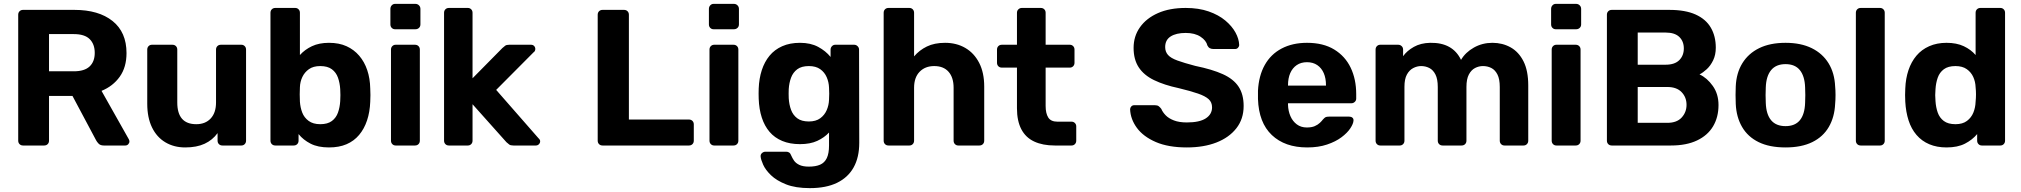

<svg xmlns="http://www.w3.org/2000/svg" viewBox="-20 -751 10433 991"><path d="M99 0Q88 0 81 -7Q74 -14 74 -25V-675Q74 -686 81 -693Q88 -700 99 -700H364Q489 -700 561 -642.5Q633 -585 633 -477Q633 -404 598 -355Q563 -306 504 -282L645 -32Q648 -26 648 -21Q648 -13 642 -6.5Q636 0 627 0H516Q498 0 489 -9.5Q480 -19 476 -27L354 -256H233V-25Q233 -14 226 -7Q219 0 208 0ZM233 -383H361Q416 -383 442.5 -408Q469 -433 469 -478Q469 -523 443 -549Q417 -575 361 -575H233Z M936 10Q878 10 833.5 -16.5Q789 -43 764.5 -93.5Q740 -144 740 -216V-495Q740 -506 747 -513Q754 -520 764 -520H870Q881 -520 888 -513Q895 -506 895 -495V-222Q895 -110 993 -110Q1040 -110 1067.5 -139.5Q1095 -169 1095 -222V-495Q1095 -506 1102 -513Q1109 -520 1120 -520H1226Q1236 -520 1243 -513Q1250 -506 1250 -495V-25Q1250 -14 1243 -7Q1236 0 1226 0H1128Q1117 0 1110 -7Q1103 -14 1103 -25V-64Q1077 -28 1036 -9Q995 10 936 10Z M1678 10Q1621 10 1583 -9.5Q1545 -29 1521 -59V-25Q1521 -14 1514 -7Q1507 0 1496 0H1401Q1390 0 1383 -7Q1376 -14 1376 -25V-685Q1376 -696 1383 -703Q1390 -710 1401 -710H1504Q1514 -710 1521 -703Q1528 -696 1528 -685V-467Q1553 -495 1590 -512.5Q1627 -530 1678 -530Q1730 -530 1768.5 -512.5Q1807 -495 1834 -463.5Q1861 -432 1875.5 -389Q1890 -346 1891 -294Q1892 -276 1892 -260.5Q1892 -245 1891 -226Q1889 -173 1874.5 -129.5Q1860 -86 1833.5 -54.5Q1807 -23 1768.5 -6.5Q1730 10 1678 10ZM1633 -110Q1671 -110 1693 -126.5Q1715 -143 1724.5 -170Q1734 -197 1736 -229Q1738 -260 1736 -291Q1734 -323 1724.5 -350Q1715 -377 1693 -393.5Q1671 -410 1633 -410Q1597 -410 1574.5 -394Q1552 -378 1540.5 -353.5Q1529 -329 1528 -301Q1527 -283 1527 -264Q1527 -245 1528 -226Q1530 -196 1540 -170Q1550 -144 1573 -127Q1596 -110 1633 -110Z M2022 0Q2012 0 2005 -7Q1998 -14 1998 -25V-495Q1998 -506 2005 -513Q2012 -520 2022 -520H2122Q2133 -520 2140 -513Q2147 -506 2147 -495V-25Q2147 -14 2140 -7Q2133 0 2122 0ZM2019 -600Q2009 -600 2002 -607Q1995 -614 1995 -625V-705Q1995 -716 2002 -723.5Q2009 -731 2019 -731H2124Q2135 -731 2142.5 -723.5Q2150 -716 2150 -705V-625Q2150 -614 2142.5 -607Q2135 -600 2124 -600Z M2297 0Q2286 0 2279 -7Q2272 -14 2272 -25V-685Q2272 -696 2279 -703Q2286 -710 2297 -710H2395Q2405 -710 2412 -703Q2419 -696 2419 -685V-347L2573 -503Q2581 -510 2587.5 -515Q2594 -520 2608 -520H2721Q2731 -520 2737 -513.5Q2743 -507 2743 -498Q2743 -494 2741 -489Q2739 -484 2734 -481L2541 -287L2759 -38Q2768 -30 2768 -22Q2768 -13 2761.5 -6.5Q2755 0 2746 0H2630Q2615 0 2608.5 -5Q2602 -10 2594 -17L2419 -213V-25Q2419 -14 2412 -7Q2405 0 2395 0Z M3090 0Q3079 0 3072 -7Q3065 -14 3065 -25V-675Q3065 -686 3072 -693Q3079 -700 3090 -700H3201Q3212 -700 3219 -693Q3226 -686 3226 -675V-134H3536Q3547 -134 3554 -127Q3561 -120 3561 -109V-25Q3561 -14 3554 -7Q3547 0 3536 0Z M3666 0Q3656 0 3649 -7Q3642 -14 3642 -25V-495Q3642 -506 3649 -513Q3656 -520 3666 -520H3766Q3777 -520 3784 -513Q3791 -506 3791 -495V-25Q3791 -14 3784 -7Q3777 0 3766 0ZM3663 -600Q3653 -600 3646 -607Q3639 -614 3639 -625V-705Q3639 -716 3646 -723.5Q3653 -731 3663 -731H3768Q3779 -731 3786.5 -723.5Q3794 -716 3794 -705V-625Q3794 -614 3786.5 -607Q3779 -600 3768 -600Z M4160 220Q4086 220 4037 200.5Q3988 181 3959.5 153.5Q3931 126 3919 99Q3907 72 3906 57Q3905 46 3913 39Q3921 32 3931 32H4038Q4047 32 4053.5 36.5Q4060 41 4064 52Q4069 64 4078 77.5Q4087 91 4105.5 100Q4124 109 4155 109Q4190 109 4213 99Q4236 89 4247.5 65Q4259 41 4259 0V-67Q4235 -41 4198.5 -24Q4162 -7 4109 -7Q4057 -7 4017.5 -23.5Q3978 -40 3952 -70.5Q3926 -101 3912 -144Q3898 -187 3896 -241Q3895 -268 3896 -294Q3898 -346 3912 -389Q3926 -432 3952 -463.5Q3978 -495 4017.5 -512.5Q4057 -530 4109 -530Q4164 -530 4203 -509Q4242 -488 4267 -457V-495Q4267 -505 4274 -512.5Q4281 -520 4291 -520H4389Q4399 -520 4406.5 -512.5Q4414 -505 4414 -495L4415 -14Q4415 61 4386 113Q4357 165 4300.5 192.5Q4244 220 4160 220ZM4155 -124Q4191 -124 4213.5 -140.5Q4236 -157 4247 -182.5Q4258 -208 4259 -236Q4260 -247 4260 -267.5Q4260 -288 4259 -299Q4258 -327 4247 -352.5Q4236 -378 4213.5 -394Q4191 -410 4155 -410Q4117 -410 4095 -393.5Q4073 -377 4063 -350Q4053 -323 4051 -291Q4050 -267 4051 -244Q4053 -211 4063 -184Q4073 -157 4095 -140.5Q4117 -124 4155 -124Z M4566 0Q4555 0 4548 -7Q4541 -14 4541 -25V-685Q4541 -696 4548 -703Q4555 -710 4566 -710H4674Q4684 -710 4691 -703Q4698 -696 4698 -685V-460Q4725 -492 4764 -511Q4803 -530 4858 -530Q4917 -530 4962.5 -503.5Q5008 -477 5034 -426.5Q5060 -376 5060 -304V-25Q5060 -14 5053 -7Q5046 0 5035 0H4926Q4916 0 4909 -7Q4902 -14 4902 -25V-298Q4902 -351 4876 -380.5Q4850 -410 4802 -410Q4755 -410 4726.5 -380.5Q4698 -351 4698 -298V-25Q4698 -14 4691 -7Q4684 0 4674 0Z M5424 0Q5362 0 5318 -20.5Q5274 -41 5251.5 -84Q5229 -127 5229 -192V-402H5151Q5140 -402 5133 -409Q5126 -416 5126 -427V-495Q5126 -506 5133 -513Q5140 -520 5151 -520H5229V-685Q5229 -696 5236.5 -703Q5244 -710 5254 -710H5352Q5363 -710 5370 -703Q5377 -696 5377 -685V-520H5502Q5512 -520 5519 -513Q5526 -506 5526 -495V-427Q5526 -416 5519 -409Q5512 -402 5502 -402H5377V-204Q5377 -166 5390.5 -144.5Q5404 -123 5438 -123H5511Q5521 -123 5528 -116Q5535 -109 5535 -99V-25Q5535 -14 5528 -7Q5521 0 5511 0Z M6106 10Q6010 10 5945.5 -18Q5881 -46 5848 -91Q5815 -136 5813 -187Q5813 -195 5819 -201.5Q5825 -208 5834 -208H5941Q5954 -208 5961 -202.5Q5968 -197 5974 -189Q5981 -172 5996.5 -156Q6012 -140 6039 -129.5Q6066 -119 6106 -119Q6171 -119 6203.5 -140Q6236 -161 6236 -197Q6236 -223 6218.5 -239Q6201 -255 6163.5 -268Q6126 -281 6064 -296Q5989 -312 5936.5 -337.5Q5884 -363 5857.5 -403.5Q5831 -444 5831 -504Q5831 -564 5864 -610.5Q5897 -657 5957 -683.5Q6017 -710 6100 -710Q6167 -710 6218.5 -692Q6270 -674 6304.5 -645Q6339 -616 6357 -583Q6375 -550 6376 -519Q6376 -511 6370 -504.5Q6364 -498 6355 -498H6243Q6233 -498 6225 -502Q6217 -506 6212 -516Q6206 -542 6176.5 -561.5Q6147 -581 6100 -581Q6051 -581 6022.5 -563Q5994 -545 5994 -508Q5994 -484 6008.5 -467.5Q6023 -451 6057.5 -438.5Q6092 -426 6149 -411Q6237 -393 6292 -368Q6347 -343 6373 -303.5Q6399 -264 6399 -204Q6399 -137 6361.5 -89Q6324 -41 6258.5 -15.5Q6193 10 6106 10Z M6727 10Q6612 10 6544.5 -54Q6477 -118 6473 -240Q6473 -248 6473 -261.5Q6473 -275 6473 -283Q6477 -360 6508 -415.5Q6539 -471 6595 -500.5Q6651 -530 6726 -530Q6810 -530 6866.5 -495.5Q6923 -461 6951.5 -401.5Q6980 -342 6980 -265V-242Q6980 -232 6972.5 -225Q6965 -218 6955 -218H6628Q6628 -217 6628 -214.5Q6628 -212 6628 -210Q6629 -178 6640.5 -151.5Q6652 -125 6673.5 -109Q6695 -93 6725 -93Q6750 -93 6766 -100Q6782 -107 6792.5 -117Q6803 -127 6808 -134Q6817 -144 6822.5 -146.5Q6828 -149 6840 -149H6944Q6954 -149 6960.5 -143.5Q6967 -138 6966 -128Q6965 -112 6949.5 -88.5Q6934 -65 6904 -42.5Q6874 -20 6829.5 -5Q6785 10 6727 10ZM6628 -309H6824V-311Q6824 -347 6812.5 -373.5Q6801 -400 6779 -415Q6757 -430 6726 -430Q6695 -430 6673 -415Q6651 -400 6639.5 -373.5Q6628 -347 6628 -311Z M7104 0Q7094 0 7087 -7Q7080 -14 7080 -25V-495Q7080 -506 7087 -513Q7094 -520 7104 -520H7197Q7207 -520 7214.5 -513Q7222 -506 7222 -495V-461Q7242 -489 7277.5 -509Q7313 -529 7362 -530Q7478 -532 7521 -442Q7544 -481 7587.5 -505.5Q7631 -530 7683 -530Q7735 -530 7777 -506.5Q7819 -483 7843.5 -434.5Q7868 -386 7868 -310V-25Q7868 -14 7861 -7Q7854 0 7844 0H7745Q7735 0 7728 -7Q7721 -14 7721 -25V-302Q7721 -343 7709 -366.5Q7697 -390 7677.5 -400Q7658 -410 7634 -410Q7613 -410 7593.5 -400Q7574 -390 7561.5 -366.5Q7549 -343 7549 -302V-25Q7549 -14 7542 -7Q7535 0 7524 0H7426Q7415 0 7408 -7Q7401 -14 7401 -25V-302Q7401 -343 7389 -366.5Q7377 -390 7357.5 -400Q7338 -410 7315 -410Q7294 -410 7274 -399.5Q7254 -389 7241.5 -366Q7229 -343 7229 -303V-25Q7229 -14 7222 -7Q7215 0 7205 0Z M8013 0Q8003 0 7996 -7Q7989 -14 7989 -25V-495Q7989 -506 7996 -513Q8003 -520 8013 -520H8113Q8124 -520 8131 -513Q8138 -506 8138 -495V-25Q8138 -14 8131 -7Q8124 0 8113 0ZM8010 -600Q8000 -600 7993 -607Q7986 -614 7986 -625V-705Q7986 -716 7993 -723.5Q8000 -731 8010 -731H8115Q8126 -731 8133.5 -723.5Q8141 -716 8141 -705V-625Q8141 -614 8133.5 -607Q8126 -600 8115 -600Z M8299 0Q8288 0 8281 -7Q8274 -14 8274 -25V-675Q8274 -686 8281 -693Q8288 -700 8299 -700H8596Q8679 -700 8732 -676Q8785 -652 8810.5 -608Q8836 -564 8836 -505Q8836 -468 8822.5 -440Q8809 -412 8789.5 -394Q8770 -376 8752 -367Q8791 -349 8820.5 -307.5Q8850 -266 8850 -209Q8850 -146 8822 -99Q8794 -52 8739 -26Q8684 0 8605 0ZM8433 -117H8586Q8635 -117 8660 -144.5Q8685 -172 8685 -210Q8685 -249 8659.5 -275.5Q8634 -302 8586 -302H8433ZM8433 -417H8577Q8624 -417 8647.5 -440.5Q8671 -464 8671 -501Q8671 -538 8647.5 -560.5Q8624 -583 8577 -583H8433Z M9196 10Q9113 10 9057 -17.5Q9001 -45 8971.5 -96Q8942 -147 8939 -215Q8938 -235 8938 -260.5Q8938 -286 8939 -305Q8942 -374 8973 -424.5Q9004 -475 9060 -502.5Q9116 -530 9196 -530Q9275 -530 9331 -502.5Q9387 -475 9418 -424.5Q9449 -374 9452 -305Q9454 -286 9454 -260.5Q9454 -235 9452 -215Q9449 -147 9419.5 -96Q9390 -45 9334 -17.5Q9278 10 9196 10ZM9196 -100Q9245 -100 9270 -130.5Q9295 -161 9297 -220Q9298 -235 9298 -260Q9298 -285 9297 -300Q9295 -358 9270 -389Q9245 -420 9196 -420Q9147 -420 9121.5 -389Q9096 -358 9094 -300Q9093 -285 9093 -260Q9093 -235 9094 -220Q9096 -161 9121.5 -130.5Q9147 -100 9196 -100Z M9584 0Q9573 0 9566 -7Q9559 -14 9559 -25V-685Q9559 -696 9566 -703Q9573 -710 9584 -710H9684Q9694 -710 9701 -703Q9708 -696 9708 -685V-25Q9708 -14 9701 -7Q9694 0 9684 0Z M10027 10Q9977 10 9938 -6.5Q9899 -23 9872 -54.5Q9845 -86 9831 -129.5Q9817 -173 9814 -226Q9813 -245 9813 -260.5Q9813 -276 9814 -294Q9816 -346 9830.5 -389Q9845 -432 9871.5 -463.5Q9898 -495 9937.5 -512.5Q9977 -530 10027 -530Q10079 -530 10116 -512.5Q10153 -495 10177 -467V-685Q10177 -696 10184 -703Q10191 -710 10202 -710H10305Q10315 -710 10322 -703Q10329 -696 10329 -685V-25Q10329 -14 10322 -7Q10315 0 10305 0H10209Q10199 0 10192 -7Q10185 -14 10185 -25V-59Q10160 -29 10122 -9.5Q10084 10 10027 10ZM10073 -110Q10110 -110 10132.5 -127Q10155 -144 10165.5 -170Q10176 -196 10177 -226Q10179 -245 10179 -264Q10179 -283 10177 -301Q10176 -329 10165 -353.5Q10154 -378 10131.5 -394Q10109 -410 10073 -410Q10035 -410 10013 -393.5Q9991 -377 9981.5 -350Q9972 -323 9970 -291Q9967 -260 9970 -229Q9972 -197 9981.5 -170Q9991 -143 10013 -126.5Q10035 -110 10073 -110Z"/></svg>

Font: Rubik Light SemiBold
Style: Regular
Weight: 600
Version: Version 2.300;gftools[0.9.30]